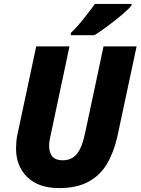

<svg xmlns="http://www.w3.org/2000/svg" viewBox="-20 -951 718 981"><path d="M282 10Q177 10 119.5 -46Q62 -102 62 -191Q62 -207 63.5 -226.5Q65 -246 69 -263L165 -714H335L240 -266Q236 -250 233.5 -235Q231 -220 231 -207Q231 -132 300 -132Q347 -132 373.5 -165.5Q400 -199 415 -272L509 -714H678L580 -255Q562 -174 527 -114.5Q492 -55 432 -22.5Q372 10 282 10ZM342 -771V-783Q372 -811 406 -853.5Q440 -896 465 -931H652V-923Q641 -909 618.5 -889Q596 -869 567.5 -846.5Q539 -824 511 -804Q483 -784 462 -771Z"/></svg>

Font: Noto Sans Disp ExtBd
Style: Italic
Weight: 800
Italic angle: -12°
Designer: Monotype Design Team
Foundry: Monotype Imaging Inc.
Version: Version 2.000;GOOG;noto-source:20170915:90ef993387c0